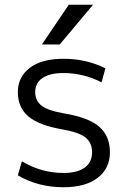

<svg xmlns="http://www.w3.org/2000/svg" viewBox="-20 -777 537 807"><path d="M55 -390Q55 -454 105.5 -492Q156 -530 247 -530Q342 -530 423 -490L407 -431Q330 -470 247 -470Q189 -470 158.5 -449Q128 -428 128 -390Q128 -354 154.5 -333Q181 -312 251 -300Q353 -283 397.5 -244Q442 -205 442 -137Q442 -69 390.5 -29.5Q339 10 247 10Q140 10 55 -40L72 -99Q154 -50 247 -50Q305 -50 336 -72.5Q367 -95 367 -137Q367 -177 339.5 -199Q312 -221 243 -233Q144 -250 99.5 -287.5Q55 -325 55 -390ZM231 -590H156L269 -757H371Z"/></svg>

Font: Mplus 1p
Style: Regular
Weight: 400
Version: Version 1.061